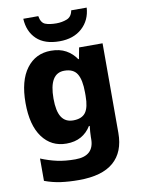

<svg xmlns="http://www.w3.org/2000/svg" viewBox="-107 -849 851 1160"><g transform="rotate(-10 319.0 -269.0)"><path d="M249 -559Q303 -559 341 -538Q379 -517 404 -480H408L421 -549H565V1Q565 118 494.5 179Q424 240 282 240Q220 240 170 233Q120 226 72 208V71Q123 92 172 102.5Q221 113 282 113Q397 113 397 8V-3Q397 -17 398.5 -35.5Q400 -54 402 -71H397Q373 -32 335.5 -11Q298 10 246 10Q153 10 98.5 -64Q44 -138 44 -274Q44 -411 99.5 -485Q155 -559 249 -559ZM308 -426Q215 -426 215 -271Q215 -194 238.5 -157.5Q262 -121 310 -121Q363 -121 386 -152Q409 -183 409 -254V-275Q409 -352 386.5 -389Q364 -426 308 -426ZM508 -778Q503 -701 450.5 -653.5Q398 -606 312 -606Q221 -606 172 -652.5Q123 -699 119 -778H211Q218 -736 244 -726Q270 -716 312 -716Q346 -716 376 -727.5Q406 -739 413 -778Z"/></g></svg>

Font: Noto Sans Gurmukhi UI ExtraBold
Style: Regular
Weight: 800
Designer: Jelle Bosma - Monotype Design Team
Foundry: Monotype Imaging Inc.
Version: Version 2.004; ttfautohint (v1.8.4.7-5d5b)